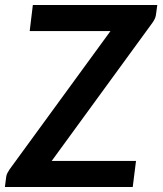

<svg xmlns="http://www.w3.org/2000/svg" viewBox="-38 -743 646 763"><path d="M581.5 -682.5Q580 -674 576.2 -666.5Q572.5 -659 567 -651.5L167.5 -103.5H502.5L489.5 0H-18.5L-13.5 -39.5Q-12.5 -48 -8.5 -55.5Q-4.5 -63 0.5 -70.5L401 -619.5H80L92.5 -723H587Z"/></svg>

Font: Lato 2
Style: Bold Italic
Weight: 700
Italic angle: -7°
Designer: Lukasz Dziedzic with Adam Twardoch and Botio Nikoltchev
Foundry: tyPoland Lukasz Dziedzic
Version: Version 2.015; 2015-08-06; http://www.latofonts.com/